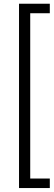

<svg xmlns="http://www.w3.org/2000/svg" viewBox="-20 -832 281 1005"><path d="M240.7 -762.7H138.2V102.5H240.7V152.3H79.6V-812.5H240.7Z"/></svg>

Font: Roboto-Light
Style: Regular
Weight: 300
Designer: Google
Version: Version 2.137; 2017